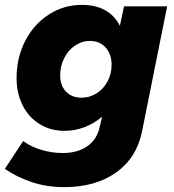

<svg xmlns="http://www.w3.org/2000/svg" viewBox="-42 -567 715 788"><path d="M-22 126 53 12Q86 36 129 48.5Q172 61 215 61Q277 61 316.5 33Q356 5 367 -45L377 -88Q344 -60 304.5 -45Q265 -30 223 -30Q166 -30 121 -57.5Q76 -85 51 -134.5Q26 -184 26 -247Q26 -330 61.5 -399Q97 -468 158.5 -507.5Q220 -547 294 -547Q350 -547 389.5 -525Q429 -503 450 -461L467 -541H644L541 -28Q519 81 434.5 141Q350 201 221 201Q150 201 88.5 180.5Q27 160 -22 126ZM416 -301Q416 -345 391.5 -372Q367 -399 327 -399Q294 -399 266 -380Q238 -361 221.5 -328.5Q205 -296 205 -258Q205 -216 229 -191Q253 -166 293 -166Q326 -166 354.5 -184Q383 -202 399.5 -233Q416 -264 416 -301Z"/></svg>

Font: TypoPRO Montserrat Alternates
Style: Bold Italic
Weight: 700
Italic angle: -11.3°
Designer: Julieta Ulanovsky
Foundry: Julieta Ulanovsky
Version: Version 6.001